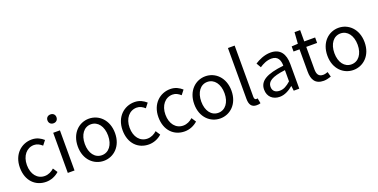

<svg xmlns="http://www.w3.org/2000/svg" viewBox="-20 -1613 4808 2442"><g transform="rotate(-20 2384.0 -391.5)"><path d="M306 13C371 13 433 -12 482 -56L442 -117C408 -86 364 -63 314 -63C214 -63 146 -146 146 -271C146 -396 218 -481 317 -481C360 -481 393 -461 425 -433L472 -493C433 -527 384 -557 313 -557C174 -557 51 -452 51 -271C51 -91 162 13 306 13Z M647 -655C683 -655 708 -679 708 -716C708 -751 683 -775 647 -775C611 -775 586 -751 586 -716C586 -679 611 -655 647 -655ZM601 0H692V-543H601Z M1087 13C1220 13 1339 -91 1339 -271C1339 -452 1220 -557 1087 -557C954 -557 835 -452 835 -271C835 -91 954 13 1087 13ZM1087 -63C993 -63 930 -146 930 -271C930 -396 993 -481 1087 -481C1181 -481 1245 -396 1245 -271C1245 -146 1181 -63 1087 -63Z M1696 13C1761 13 1823 -12 1872 -56L1832 -117C1798 -86 1754 -63 1704 -63C1604 -63 1536 -146 1536 -271C1536 -396 1608 -481 1707 -481C1750 -481 1783 -461 1815 -433L1862 -493C1823 -527 1774 -557 1703 -557C1564 -557 1441 -452 1441 -271C1441 -91 1552 13 1696 13Z M2181 13C2246 13 2308 -12 2357 -56L2317 -117C2283 -86 2239 -63 2189 -63C2089 -63 2021 -146 2021 -271C2021 -396 2093 -481 2192 -481C2235 -481 2268 -461 2300 -433L2347 -493C2308 -527 2259 -557 2188 -557C2049 -557 1926 -452 1926 -271C1926 -91 2037 13 2181 13Z M2663 13C2796 13 2915 -91 2915 -271C2915 -452 2796 -557 2663 -557C2530 -557 2411 -452 2411 -271C2411 -91 2530 13 2663 13ZM2663 -63C2569 -63 2506 -146 2506 -271C2506 -396 2569 -481 2663 -481C2757 -481 2821 -396 2821 -271C2821 -146 2757 -63 2663 -63Z M3154 13C3179 13 3194 10 3207 5L3194 -65C3184 -63 3180 -63 3175 -63C3161 -63 3149 -74 3149 -102V-796H3058V-108C3058 -31 3086 13 3154 13Z M3468 13C3535 13 3596 -22 3648 -65H3651L3659 0H3734V-334C3734 -468 3678 -557 3546 -557C3459 -557 3382 -518 3332 -486L3368 -423C3411 -452 3468 -481 3531 -481C3620 -481 3643 -414 3643 -344C3412 -318 3309 -259 3309 -141C3309 -43 3377 13 3468 13ZM3494 -60C3440 -60 3398 -85 3398 -147C3398 -217 3460 -262 3643 -284V-132C3590 -85 3547 -60 3494 -60Z M4063 13C4096 13 4132 3 4163 -7L4145 -75C4127 -68 4102 -61 4083 -61C4020 -61 3999 -99 3999 -166V-469H4146V-543H3999V-696H3923L3912 -543L3827 -538V-469H3908V-168C3908 -60 3947 13 4063 13Z M4465 13C4598 13 4717 -91 4717 -271C4717 -452 4598 -557 4465 -557C4332 -557 4213 -452 4213 -271C4213 -91 4332 13 4465 13ZM4465 -63C4371 -63 4308 -146 4308 -271C4308 -396 4371 -481 4465 -481C4559 -481 4623 -396 4623 -271C4623 -146 4559 -63 4465 -63Z"/></g></svg>

Font: Noto Sans JP
Style: Regular
Weight: 400
Designer: Ryoko NISHIZUKA  (kana, bopomofo & ideographs); Paul D. Hunt (Latin, Greek & Cyrillic); Sandoll Communications , Soo-you
Foundry: Adobe
Version: Version 2.002;hotconv 1.0.116;makeotfexe 2.5.65601